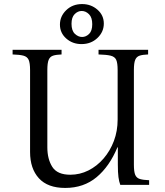

<svg xmlns="http://www.w3.org/2000/svg" viewBox="-20 -910 814 945"><path d="M301 15Q215 15 171.5 -32.5Q128 -80 128 -162V-565Q128 -600 121 -615.5Q114 -631 95.5 -636Q77 -641 42 -642V-665H283V-642Q256 -641 241 -636Q226 -631 219.5 -615.5Q213 -600 213 -565V-185Q213 -127 237.5 -88.5Q262 -50 326 -50Q373 -50 415 -71Q457 -92 489.5 -129.5Q522 -167 540.5 -216Q559 -265 559 -322V-565Q559 -600 552 -615.5Q545 -631 524.5 -636Q504 -641 465 -642V-665H709V-642Q682 -641 667 -636Q652 -631 645.5 -615.5Q639 -600 639 -565V-99Q639 -65 645.5 -49.5Q652 -34 668.5 -29Q685 -24 714 -23V0H572Q566 -16 563 -38.5Q560 -61 560 -100V-185H558Q519 -91 455.5 -38Q392 15 301 15ZM381 -693Q337 -693 306 -720.5Q275 -748 275 -789Q275 -830 306 -860Q337 -890 384 -890Q428 -890 459.5 -862.5Q491 -835 491 -794Q491 -753 459.5 -723Q428 -693 381 -693ZM384 -728Q403 -728 418.5 -743Q434 -758 434 -791Q434 -824 418 -840Q402 -856 382 -856Q363 -856 347.5 -840.5Q332 -825 332 -793Q332 -759 348.5 -743.5Q365 -728 384 -728Z"/></svg>

Font: Bona Nova
Style: Regular
Weight: 400
Designer: Mateusz Machalski
Foundry: Capitalics
Version: Version 4.001; ttfautohint (v1.8.3)